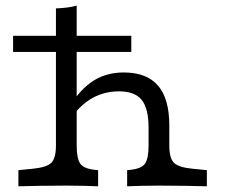

<svg xmlns="http://www.w3.org/2000/svg" viewBox="-20 -652 788 672"><path d="M212.1 -2.4Q158.9 -2.4 120.2 -1.6Q81.5 -0.8 44.4 0V-56.5L93.5 -61.3Q143.5 -66.1 159.7 -82.3Q175.8 -98.4 175.8 -142.7V-206.5H248.4V-142.7Q248.4 -98.4 260.5 -79.8Q272.6 -61.3 314.5 -57.3L323.4 -56.5V0Q299.2 -0.8 273.4 -1.6Q247.6 -2.4 212.1 -2.4ZM500 -206.5V-205.6Q500 -272.6 475.8 -302.4Q451.6 -332.3 396.8 -332.3Q338.7 -332.3 292.7 -302.4Q246.8 -272.6 213.7 -214.5L215.3 -262.1Q249.2 -328.2 298 -363.3Q346.8 -398.4 412.9 -398.4Q493.5 -398.4 533.1 -352.4Q572.6 -306.5 572.6 -212.9V-206.5ZM536.3 -2.4Q501.6 -2.4 475.4 -1.6Q449.2 -0.8 425 0V-56.5L433.9 -57.3Q475.8 -61.3 487.9 -79.8Q500 -98.4 500 -142.7V-206.5H572.6V-142.7Q572.6 -98.4 588.7 -82.3Q604.8 -66.1 654.8 -61.3L704 -56.5V0Q666.9 -0.8 628.2 -1.6Q589.5 -2.4 536.3 -2.4ZM175.8 -206.5V-622.6Q197.6 -623.4 215.7 -625.8Q233.9 -628.2 248.4 -632.3V-206.5ZM25.8 -470.2V-526.6H439.5V-470.2Z"/></svg>

Font: Playfair 5pt SemiExpanded Light
Style: Regular
Weight: 300
Width: 6
Designer: Claus Eggers Sørensen
Foundry: Claus Eggers Sørensen
Version: Version 2.203